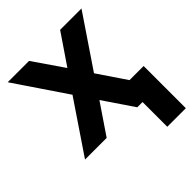

<svg xmlns="http://www.w3.org/2000/svg" viewBox="-188 -609 878 878"><g transform="rotate(-45 251.0 -170.0)"><path d="M249 -146 348 0H487L318 -250L487 -500H349L249 -353L148 -500H10L179 -250L10 0H150ZM382 160H502V-113H382Z"/></g></svg>

Font: Unageo
Style: SemiBold
Weight: 600
Designer: Richard Sepsi
Foundry: Richard Sepsi
Version: Version 2.000